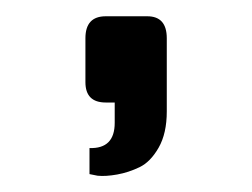

<svg xmlns="http://www.w3.org/2000/svg" viewBox="-20 -126 310 236"><path d="M85 -25V-79Q85 -106 110 -106H161Q185 -106 185 -79V11Q185 38 175 55.5Q165 73 151.5 79.5Q138 86 124 88.5Q110 91 100 90L90 88V56Q121 57 121 25V0H110Q85 0 85 -25Z"/></svg>

Font: Mina
Style: Regular
Weight: 400
Version: Version 1.000